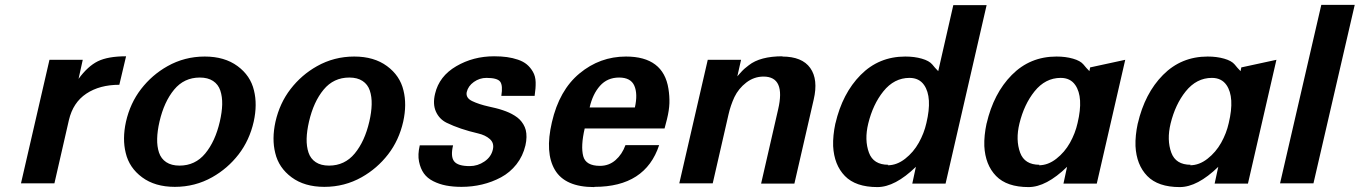

<svg xmlns="http://www.w3.org/2000/svg" viewBox="-20 -742 5502 777"><path d="M462.9 -398.9Q383.3 -398.9 329.3 -363Q275.4 -327.1 258.8 -255.9L200.2 0H64.9L180.2 -500H314.9L297.9 -422.9Q335.4 -474.1 376 -494.1Q417 -514.2 490.2 -514.2Z M1006.8 -250Q989.7 -174.3 945.6 -117.2Q901.4 -60.1 838.9 -24.9Q769.5 14.2 687.5 14.2Q607.4 14.2 555.2 -24.4Q502.9 -63 488.8 -123Q474.6 -179.7 489.7 -249Q506.8 -324.7 551 -381.8Q595.2 -439 657.7 -474.1Q727.1 -513.2 808.6 -513.2Q888.7 -513.2 941.2 -474.6Q993.7 -436 1007.8 -376Q1022 -319.3 1006.8 -250ZM706.5 -71.8Q770 -71.8 810.5 -120.8Q851.1 -169.9 869.6 -250Q878.4 -288.1 879.2 -319.3Q879.9 -350.6 871.6 -375.5Q863.3 -400.4 842.3 -414.3Q821.3 -428.2 788.6 -428.2Q725.1 -428.2 684.6 -379.2Q644 -330.1 625.5 -250Q616.7 -211.9 616 -180.7Q615.2 -149.4 623.5 -124.5Q631.8 -99.6 652.8 -85.7Q673.8 -71.8 706.5 -71.8Z M1611.8 -250Q1594.7 -174.3 1550.5 -117.2Q1506.3 -60.1 1443.8 -24.9Q1374.5 14.2 1292.5 14.2Q1212.4 14.2 1160.2 -24.4Q1107.9 -63 1093.8 -123Q1079.6 -179.7 1094.7 -249Q1111.8 -324.7 1156 -381.8Q1200.2 -439 1262.7 -474.1Q1332 -513.2 1413.6 -513.2Q1493.7 -513.2 1546.1 -474.6Q1598.6 -436 1612.8 -376Q1627 -319.3 1611.8 -250ZM1311.5 -71.8Q1375 -71.8 1415.5 -120.8Q1456.1 -169.9 1474.6 -250Q1483.4 -288.1 1484.1 -319.3Q1484.9 -350.6 1476.6 -375.5Q1468.3 -400.4 1447.3 -414.3Q1426.3 -428.2 1393.6 -428.2Q1330.1 -428.2 1289.6 -379.2Q1249 -330.1 1230.5 -250Q1221.7 -211.9 1220.9 -180.7Q1220.2 -149.4 1228.5 -124.5Q1236.8 -99.6 1257.8 -85.7Q1278.8 -71.8 1311.5 -71.8Z M1948.7 -426.8Q1920.9 -426.8 1897.7 -410.4Q1874.5 -394 1868.7 -369.1Q1864.3 -345.7 1890.6 -333Q1918 -319.8 1957.5 -311Q1973.1 -307.6 1986.1 -304.4Q1999 -301.3 2013.7 -296.4Q2028.3 -291.5 2039.8 -286.4Q2051.3 -281.2 2063 -273.9Q2074.7 -266.6 2083 -258.3Q2091.3 -250 2097.9 -239Q2104.5 -228 2107.7 -215.6Q2110.8 -203.1 2110.6 -187.3Q2110.4 -171.4 2106.4 -153.8Q2096.2 -110.4 2070.1 -77.1Q2043.9 -43.9 2007.6 -24.4Q1971.2 -4.9 1930.9 4.6Q1890.6 14.2 1847.7 14.2Q1813.5 14.2 1785.4 8.8Q1757.3 3.4 1733.2 -8.8Q1709 -21 1695.3 -40.3Q1681.6 -59.6 1675.8 -87.9Q1669.9 -116.2 1678.7 -153.8H1813.5Q1802.7 -108.4 1817.9 -89.1Q1833 -69.8 1880.9 -69.8Q1913.1 -69.8 1940.4 -88.4Q1967.8 -106.9 1974.6 -137.2Q1980.5 -163.1 1962.4 -179.2Q1944.3 -195.3 1914.6 -202.1Q1840.8 -219.2 1787.6 -245.1Q1757.8 -259.8 1744.1 -290.3Q1730.5 -320.8 1740.7 -362.8Q1757.3 -433.6 1826.2 -473.9Q1895 -514.2 1979.5 -514.2Q2008.3 -514.2 2031.5 -511Q2054.7 -507.8 2076.2 -500.5Q2097.7 -493.2 2112.1 -481.2Q2126.5 -469.2 2136.7 -451.4Q2147 -433.6 2147.7 -409.7Q2148.4 -385.7 2143.6 -354H2008.8Q2015.6 -396 2004.2 -411.4Q1992.7 -426.8 1948.7 -426.8Z M2386.2 14.2 2384.3 15.1Q2267.1 15.1 2225.8 -54.2Q2184.6 -123.5 2213.4 -247.1Q2243.2 -377 2325.2 -444.8Q2407.7 -513.2 2513.2 -513.2Q2664.6 -513.2 2685.1 -382.8Q2689.9 -353 2689 -324.2Q2688 -295.4 2679.2 -259.8L2669.4 -222.2H2346.2Q2329.6 -150.4 2340.3 -109.9Q2350.6 -70.8 2408.2 -70.8Q2444.3 -70.8 2470.9 -94Q2497.6 -117.2 2511.2 -154.8H2647.5Q2591.8 14.2 2386.2 14.2ZM2549.3 -307.1Q2561.5 -361.8 2547.1 -395Q2532.7 -428.2 2485.4 -428.2Q2438 -428.2 2408.2 -394.8Q2378.4 -361.3 2366.2 -307.1Z M3147 -514.2 3145 -513.2Q3226.1 -513.2 3259 -466.8Q3292 -420.4 3272.9 -338.9L3194.8 1H3060.1L3128.9 -298.8Q3160.2 -432.1 3069.8 -432.1Q3031.7 -432.1 3000.2 -408Q2968.8 -383.8 2952.1 -349.1Q2936.5 -315.4 2928.2 -278.8L2864.3 0H2729L2844.2 -500H2979L2963.9 -433.1Q2967.3 -437 2973.1 -443.6Q2979 -450.2 2980.7 -451.9Q2982.4 -453.6 2985.8 -457.3Q2989.3 -460.9 2992.2 -463.4Q2995.1 -465.8 2999.3 -469.2Q3003.4 -472.7 3010.3 -478Q3056.2 -514.2 3147 -514.2Z M3360.8 -243.2V-242.2Q3389.2 -364.3 3462.9 -438.7Q3536.6 -513.2 3643.6 -513.2Q3680.7 -513.2 3710.4 -504.6Q3740.2 -496.1 3752.9 -481Q3763.2 -467.8 3776.9 -454.1L3837.9 -721.2H3972.7L3806.6 1H3671.9L3686.5 -66.9Q3602.1 15.1 3530.8 15.1Q3442.9 15.1 3399.2 -29.8Q3355.5 -74.7 3351.6 -150.9Q3350.1 -192.9 3360.8 -243.2ZM3574.7 -75.2 3572.8 -73.2Q3609.4 -73.2 3643.1 -99.6Q3676.8 -126 3698.2 -164.3Q3719.7 -202.6 3729 -244.1Q3753.9 -348.6 3719.7 -397.9Q3699.7 -426.8 3660.6 -426.8Q3598.6 -426.8 3554.7 -372.1Q3512.7 -319.8 3493.7 -242.2Q3477.5 -175.8 3496.6 -124Q3514.6 -75.2 3574.7 -75.2Z M3972.7 -243.2V-242.2Q4001 -364.3 4074.7 -438.7Q4148.4 -513.2 4255.4 -513.2Q4292.5 -513.2 4322.3 -504.6Q4352.1 -496.1 4364.7 -481Q4375 -467.8 4388.7 -454.1L4391.6 -469.2L4533.7 -500L4418.5 1H4283.7L4298.3 -66.9Q4213.9 15.1 4142.6 15.1Q4054.7 15.1 4011 -29.8Q3967.3 -74.7 3963.4 -150.9Q3961.9 -192.9 3972.7 -243.2ZM4186.5 -75.2 4184.6 -73.2Q4221.2 -73.2 4254.9 -99.6Q4288.6 -126 4310.1 -164.3Q4331.5 -202.6 4340.8 -244.1Q4365.7 -348.6 4331.5 -397.9Q4311.5 -426.8 4272.5 -426.8Q4210.4 -426.8 4166.5 -372.1Q4124.5 -319.8 4105.5 -242.2Q4089.4 -175.8 4108.4 -124Q4126.5 -75.2 4186.5 -75.2Z M4584.5 -243.2V-242.2Q4612.8 -364.3 4686.5 -438.7Q4760.3 -513.2 4867.2 -513.2Q4904.3 -513.2 4934.1 -504.6Q4963.9 -496.1 4976.6 -481Q4986.8 -467.8 5000.5 -454.1L5003.4 -469.2L5145.5 -500L5030.3 1H4895.5L4910.2 -66.9Q4825.7 15.1 4754.4 15.1Q4666.5 15.1 4622.8 -29.8Q4579.1 -74.7 4575.2 -150.9Q4573.7 -192.9 4584.5 -243.2ZM4798.3 -75.2 4796.4 -73.2Q4833 -73.2 4866.7 -99.6Q4900.4 -126 4921.9 -164.3Q4943.4 -202.6 4952.6 -244.1Q4977.5 -348.6 4943.4 -397.9Q4923.3 -426.8 4884.3 -426.8Q4822.3 -426.8 4778.3 -372.1Q4736.3 -319.8 4717.3 -242.2Q4701.2 -175.8 4720.2 -124Q4738.3 -75.2 4798.3 -75.2Z M5295.4 0H5160.2L5327.1 -722.2H5462.4Z"/></svg>

Font: Perun
Style: Bold Italic
Weight: 700
Italic angle: -12°
Foundry: Copyright (c) Stefan Peev, Context Ltd, 2016
Version: Version 001.000